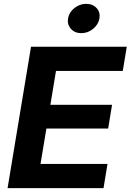

<svg xmlns="http://www.w3.org/2000/svg" viewBox="-20 -968 672 988"><path d="M19 0 139.6 -727.5H632.3L611.8 -603H268.1L239.3 -428.7H556.6L536.6 -306.6H218.8L188.5 -124.5H533.2L512.7 0ZM398.4 -797.4Q364.7 -797.4 345 -819.6Q325.2 -841.8 330.1 -873Q335.4 -904.8 362.8 -926.5Q390.1 -948.2 423.3 -948.2Q457 -948.2 477.1 -926.5Q497.1 -904.8 491.7 -873Q486.3 -841.8 459.2 -819.6Q432.1 -797.4 398.4 -797.4Z"/></svg>

Font: Inter 17pt
Style: Bold Italic
Weight: 700
Italic angle: -9.3988°
Version: Version 4.001;git-66647c0bb